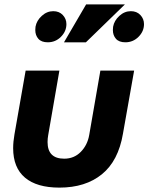

<svg xmlns="http://www.w3.org/2000/svg" viewBox="-20 -844 677 876"><path d="M438 -522 387 -228Q379 -182 348.5 -151Q318 -120 273 -120Q197 -120 197 -196Q197 -212 200 -228L251 -522H97L46 -231Q40 -197 40 -168Q40 -79 94 -33.5Q148 12 251 12Q370 12 445 -49Q520 -110 541 -234L592 -522ZM142 -722Q141 -717 141 -707Q141 -683 155 -667Q169 -651 198 -651Q233 -651 258 -676Q283 -701 283 -734Q283 -758 266.5 -775.5Q250 -793 223 -793Q194 -793 170.5 -771.5Q147 -750 142 -722ZM272 -651H372L550 -824H373ZM495 -707Q495 -683 509 -667Q523 -651 552 -651Q587 -651 612 -676Q637 -701 637 -734Q637 -758 620.5 -775.5Q604 -793 577 -793Q548 -793 524.5 -771.5Q501 -750 496 -722Q495 -717 495 -707Z"/></svg>

Font: Geom Bold
Style: Bold Italic
Weight: 700
Italic angle: -10°
Version: Version 1.102